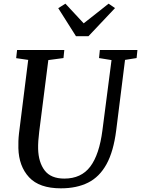

<svg xmlns="http://www.w3.org/2000/svg" viewBox="-20 -1015 768 1045"><path d="M660.5 -689 612.5 -306Q598 -191 559.8 -121.5Q521.5 -52 459.5 -21Q397.5 10 311.5 10Q194 10 138.2 -50.2Q82.5 -110.5 80 -208.5Q79.5 -227 80.2 -247.8Q81 -268.5 83.5 -290L133.5 -689L68 -698.5L73 -743H330L325.5 -699L243 -688L193.5 -299Q190 -271.5 188.5 -248Q187 -224.5 187.5 -204.5Q189.5 -131.5 223.2 -87.2Q257 -43 330 -43Q422 -43 471.2 -108.2Q520.5 -173.5 537.5 -306L587 -688L519 -699L523.5 -743H728L723.5 -699ZM393.5 -818 297 -970.5 336 -995Q361 -968 385.8 -941.5Q410.5 -915 435.5 -888Q469.5 -915 503.5 -941.5Q537.5 -968 571 -995L606 -971L461.5 -818Z"/></svg>

Font: Merriweather
Style: Italic
Weight: 400
Italic angle: -7.8°
Designer: Eben Sorkin
Foundry: Eben Sorkin
Version: Version 2.100